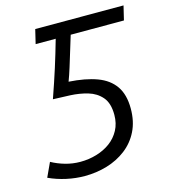

<svg xmlns="http://www.w3.org/2000/svg" viewBox="-107 -778 772 878"><g transform="rotate(-15 279.5 -339.0)"><path d="M187 15Q144 15 100.5 5.5Q57 -4 18 -22L49 -89Q78 -73 112.5 -63Q147 -53 184 -53Q224 -53 261 -64Q298 -75 326.5 -96Q355 -117 372 -148.5Q389 -180 389 -221Q389 -276 364 -305Q339 -334 300 -345.5Q261 -357 217.5 -359Q174 -361 136 -362Q162 -436 181.5 -497.5Q201 -559 220 -626H125L141 -693H559L543 -626H291Q282 -597 270.5 -559Q259 -521 247.5 -484Q236 -447 226 -421Q305 -416 359 -396Q413 -376 441 -335.5Q469 -295 469 -229Q469 -168 446 -122Q423 -76 383 -45.5Q343 -15 292.5 0Q242 15 187 15Z"/></g></svg>

Font: Ubuntu Sans
Style: Italic
Weight: 400
Italic angle: -13.5°
Designer: Dalton Maag Ltd
Foundry: Dalton Maag Ltd
Version: Version 1.006